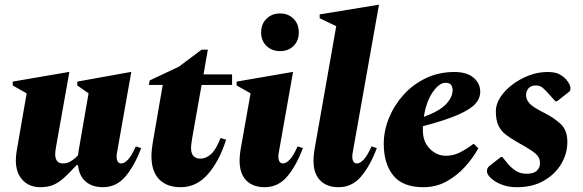

<svg xmlns="http://www.w3.org/2000/svg" viewBox="-20 -770 2430 800"><path d="M148 10Q102 10 74 -20Q46 -50 46 -102Q46 -118 49 -138L91 -381L33 -414V-430L266 -470H269L214 -161Q210 -140 210 -127Q210 -110 217.5 -99.5Q225 -89 243 -89Q260 -89 275.5 -98.5Q291 -108 305 -123Q307 -136 309 -150L349 -381L302 -414V-430L524 -470H527L467 -131Q464 -113 468.5 -101Q473 -89 485 -89Q498 -89 513 -104.5Q528 -120 546 -160L568 -153Q541 -80 503 -35Q465 10 409 10Q365 10 337.5 -13Q310 -36 305 -82H299Q268 -48 245.5 -28Q223 -8 200.5 1Q178 10 148 10Z M733 10Q675 10 643 -23Q611 -56 611 -120Q611 -132 612.5 -145.5Q614 -159 616 -173L658 -416H600L604 -435L725 -492L820 -563H846L828 -460H947V-416H820L781 -196Q778 -177 777 -168.5Q776 -160 776 -154Q776 -109 815 -109Q838 -109 859 -127.5Q880 -146 899 -195L922 -188Q894 -99 846.5 -44.5Q799 10 733 10Z M1147 -557Q1113 -557 1090.5 -578.5Q1068 -600 1068 -635Q1068 -670 1090.5 -692Q1113 -714 1147 -714Q1181 -714 1203 -692Q1225 -670 1225 -635Q1225 -600 1203 -578.5Q1181 -557 1147 -557ZM1083 10Q1024 10 996.5 -30Q969 -70 983 -150L1024 -381L966 -414V-430L1198 -470H1201L1141 -131Q1138 -113 1142.5 -101Q1147 -89 1159 -89Q1172 -89 1187 -104.5Q1202 -120 1220 -160L1242 -153Q1215 -80 1177 -35Q1139 10 1083 10Z M1391 10Q1332 10 1304.5 -30Q1277 -70 1291 -150L1381 -661L1312 -694V-710L1556 -750H1559L1449 -131Q1446 -113 1450.5 -101Q1455 -89 1467 -89Q1480 -89 1495 -104.5Q1510 -120 1528 -160L1550 -153Q1523 -80 1485 -35Q1447 10 1391 10Z M1744 10Q1658 10 1618.5 -39Q1579 -88 1579 -171Q1579 -225 1600.5 -278Q1622 -331 1661 -374.5Q1700 -418 1754 -444Q1808 -470 1873 -470Q1926 -470 1953.5 -446Q1981 -422 1981 -388Q1981 -361 1961 -338Q1941 -315 1889 -292Q1837 -269 1742 -244Q1742 -236 1742 -227Q1742 -179 1771 -150Q1800 -121 1837 -121Q1867 -121 1892.5 -133Q1918 -145 1952 -170H1955L1973 -152Q1951 -112 1917.5 -75Q1884 -38 1840.5 -14Q1797 10 1744 10ZM1836 -425Q1810 -425 1783 -386Q1756 -347 1746 -283Q1813 -308 1839.5 -337Q1866 -366 1866 -394Q1866 -405 1860.5 -415Q1855 -425 1836 -425Z M2135 10Q2102 10 2078.5 2Q2055 -6 2039 -17Q2009 -38 2009 -57Q2009 -71 2020 -79L2067 -116H2073L2090 -95Q2108 -72 2128 -59Q2148 -46 2174 -46Q2204 -46 2217 -59Q2230 -72 2230 -89Q2230 -105 2223 -116.5Q2216 -128 2195.5 -142Q2175 -156 2135 -178Q2107 -194 2087 -209.5Q2067 -225 2056.5 -247.5Q2046 -270 2046 -307Q2046 -335 2064 -363.5Q2082 -392 2113 -416Q2144 -440 2182.5 -455Q2221 -470 2261 -470Q2294 -470 2311 -460.5Q2328 -451 2338 -440Q2357 -418 2357 -402Q2357 -392 2353 -389L2301 -348H2294L2268 -377Q2252 -395 2241 -404.5Q2230 -414 2213 -414Q2193 -414 2182.5 -402.5Q2172 -391 2172 -373Q2172 -356 2185.5 -340Q2199 -324 2249 -299Q2287 -280 2315.5 -254Q2344 -228 2344 -179Q2344 -130 2318.5 -87Q2293 -44 2246 -17Q2199 10 2135 10Z"/></svg>

Font: Spectral ExtraBold
Style: Italic
Weight: 800
Italic angle: -10°
Designer: Jean-Baptiste Levee
Foundry: Production Type
Version: Version 2.001